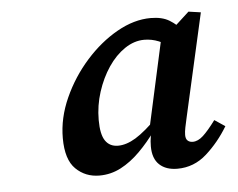

<svg xmlns="http://www.w3.org/2000/svg" viewBox="-36 -809 542 437"><g transform="rotate(-5 235.0 -591.0)"><path d="M175 -414Q143 -414 121 -435.5Q99 -457 99 -506Q99 -552 119.5 -597.5Q140 -643 173 -680Q206 -717 245 -739Q284 -761 322 -761Q348 -761 364.5 -751Q381 -741 398 -722L367 -687Q352 -700 336 -706.5Q320 -713 303 -713Q280 -713 258.5 -698.5Q237 -684 220.5 -659.5Q204 -635 194 -604Q184 -573 184 -540Q184 -507 194 -492.5Q204 -478 223 -478Q242 -478 263.5 -491Q285 -504 318 -537L322 -504H306Q289 -480 268 -459Q247 -438 224 -426Q201 -414 175 -414ZM353 -414Q327 -414 312 -428Q297 -442 297 -470Q297 -482 299 -493Q301 -504 303 -515L299 -517L344 -722L361 -724L409 -768L437 -764L384 -529Q381 -516 379 -506Q377 -496 377 -489Q377 -480 381.5 -476Q386 -472 393 -472Q405 -472 417 -483Q429 -494 446 -517L470 -501Q449 -466 420 -440Q391 -414 353 -414Z"/></g></svg>

Font: Source Serif 4 Medium
Style: Italic
Weight: 500
Italic angle: -12°
Designer: Frank Grießhammer
Foundry: Adobe Systems Incorporated
Version: Version 4.004;hotconv 1.0.116;makeotfexe 2.5.65601